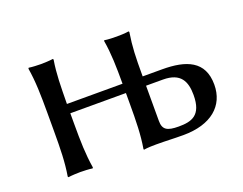

<svg xmlns="http://www.w3.org/2000/svg" viewBox="-77 -573 907 717"><g transform="rotate(-20 376.0 -214.5)"><path d="M95 -250V-179C95 -105 94 -54 85 0L87 3C99 1 123 0 135 0C147 0 171 1 183 3L185 0C176 -57 175 -104 175 -179V-219H396V-179C396 -105 395 -54 386 0L387 3C387 3 401 0 436 0C478 0 502 2 544 2C655 2 717 -52 717 -136C717 -230 649 -256 553 -256H476V-259C476 -334 477 -372 486 -429L484 -432C484 -432 470 -429 436 -429C401 -429 387 -432 387 -432L386 -429C395 -377 396 -324 396 -256H175C176 -328 176 -374 185 -429L183 -432C171 -430 147 -429 135 -429C123 -429 99 -430 87 -432L85 -429C94 -375 95 -321 95 -250ZM631 -126C631 -44 589 -34 539 -34C493 -34 476 -44 476 -79V-219H543C614 -219 631 -179 631 -126Z"/></g></svg>

Font: Libertinus Sans
Style: Regular
Weight: 400
Designer: Philipp H. Poll, Khaled Hosny
Foundry: Caleb Maclennan
Version: Version 7.050;RELEASE